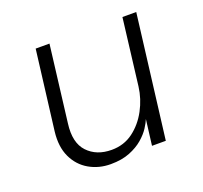

<svg xmlns="http://www.w3.org/2000/svg" viewBox="-96 -610 775 732"><g transform="rotate(-20 292.0 -244.0)"><path d="M525 -500 463 0H407L420 -104Q415 -91 402.5 -71.5Q390 -52 368 -33Q346 -14 313.5 -1Q281 12 236 12Q188 12 149 -10.5Q110 -33 90 -75.5Q70 -118 77 -178L117 -500H173L135 -190Q125 -114 161 -76Q197 -38 258 -38Q308 -38 345.5 -66Q383 -94 406.5 -138Q430 -182 436 -230L469 -500Z"/></g></svg>

Font: Inclusive Sans Light
Style: Italic
Weight: 300
Italic angle: -7°
Designer: Olivia King
Foundry: Olivia King
Version: Version 2.004